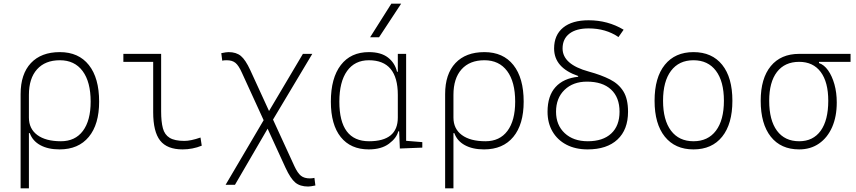

<svg xmlns="http://www.w3.org/2000/svg" viewBox="-20 -815 4728 1060"><path d="M93.8 224.6V-295.4Q93.8 -406.2 150.6 -466.8Q207.5 -527.3 310.5 -527.3Q414.1 -527.3 470.7 -455.8Q527.3 -384.3 527.3 -253.9Q527.3 -128.4 470.2 -59.3Q413.1 9.8 308.6 9.8Q245.1 9.8 202.4 -13.7Q159.7 -37.1 144.5 -80.1H139.6V224.6ZM310.5 -482.4Q229.5 -482.4 184.6 -432.4Q139.6 -382.3 139.6 -291V-166Q139.6 -104 186 -69.6Q232.4 -35.2 316.4 -35.2Q395 -35.2 437.7 -92.3Q480.5 -149.4 480.5 -253.9Q480.5 -363.3 436 -422.9Q391.6 -482.4 310.5 -482.4Z M988.3 9.8Q902.3 9.8 864 -39.1Q825.7 -87.9 825.7 -195.3V-473.6H661.1V-517.6H869.6V-200.2Q869.6 -143.1 879.2 -107.2Q888.7 -71.3 916.5 -54.2Q944.3 -37.1 998 -37.1Q1033.2 -37.1 1086.9 -55.7L1093.8 -10.7Q1043 9.8 988.3 9.8Z M1225.6 205.1 1435.5 -151.4 1315.9 -412.6Q1297.9 -453.1 1280 -467.8Q1262.2 -482.4 1231.9 -482.4Q1214.4 -482.4 1207 -480L1201.7 -521.5Q1229.5 -527.3 1241.7 -527.3Q1284.2 -527.3 1309.8 -506.1Q1335.4 -484.9 1361.8 -427.7L1465.3 -202.1L1652.3 -517.6H1704.1L1487.3 -154.8L1605 101.6Q1623 140.6 1641.4 155.3Q1659.7 169.9 1690.9 169.9Q1704.1 169.9 1715.8 167L1721.2 209Q1693.4 214.8 1681.2 214.8Q1636.7 214.8 1610.4 192.9Q1584 170.9 1556.6 111.8L1457.5 -104.5L1277.3 205.1Z M2015.6 9.8Q1916 9.8 1861.3 -58.3Q1806.6 -126.5 1806.6 -253.9Q1806.6 -384.3 1861.6 -455.8Q1916.5 -527.3 2016.6 -527.3Q2083.5 -527.3 2122.1 -497.3Q2160.6 -467.3 2171.9 -418.9H2176.3V-517.6H2222.2V-37.6L2311.5 -30.3V0L2187.5 4.9L2183.6 -89.8H2178.7Q2169.4 -52.7 2127.4 -21.5Q2085.4 9.8 2015.6 9.8ZM1853.5 -253.9Q1853.5 -35.2 2017.6 -35.2Q2176.3 -35.2 2176.3 -166V-291Q2176.3 -482.4 2016.6 -482.4Q1938.5 -482.4 1896 -422.9Q1853.5 -363.3 1853.5 -253.9ZM2023.4 -609.4 2140.6 -794.9H2194.8L2072.8 -609.4Z M2437.5 224.6V-295.4Q2437.5 -406.2 2494.4 -466.8Q2551.3 -527.3 2654.3 -527.3Q2757.8 -527.3 2814.5 -455.8Q2871.1 -384.3 2871.1 -253.9Q2871.1 -128.4 2814 -59.3Q2756.8 9.8 2652.3 9.8Q2588.9 9.8 2546.1 -13.7Q2503.4 -37.1 2488.3 -80.1H2483.4V224.6ZM2654.3 -482.4Q2573.2 -482.4 2528.3 -432.4Q2483.4 -382.3 2483.4 -291V-166Q2483.4 -104 2529.8 -69.6Q2576.2 -35.2 2660.2 -35.2Q2738.8 -35.2 2781.5 -92.3Q2824.2 -149.4 2824.2 -253.9Q2824.2 -363.3 2779.8 -422.9Q2735.4 -482.4 2654.3 -482.4Z M3224.1 9.8Q3157.2 9.8 3107.4 -16.1Q3057.6 -42 3030.3 -88.9Q3002.9 -135.7 3002.9 -198.2Q3002.9 -285.6 3046.9 -334.2Q3090.8 -382.8 3171.9 -391.1V-395.5Q3039.1 -440.9 3039.1 -547.4Q3039.1 -621.6 3088.9 -662.4Q3138.7 -703.1 3229.5 -703.1Q3335.9 -703.1 3422.9 -650.9L3394.5 -610.4Q3324.7 -658.2 3229.5 -658.2Q3161.1 -658.2 3123.5 -629.2Q3085.9 -600.1 3085.9 -547.4Q3085.9 -459.5 3230.5 -419.9Q3298.8 -401.4 3347.4 -376.7Q3396 -352.1 3421.6 -310.5Q3447.3 -269 3447.3 -198.2Q3447.3 -99.1 3388.9 -44.7Q3330.6 9.8 3224.1 9.8ZM3225.1 -35.2Q3308.6 -35.2 3354.5 -77.9Q3400.4 -120.6 3400.4 -198.2Q3400.4 -277.3 3353.5 -320.8Q3306.6 -364.3 3220.7 -364.3Q3143.6 -364.3 3096.7 -318.8Q3049.8 -273.4 3049.8 -198.2Q3049.8 -124.5 3097.7 -79.8Q3145.5 -35.2 3225.1 -35.2Z M3808.6 9.8Q3707 9.8 3650.4 -60.5Q3593.8 -130.9 3593.8 -258.8Q3593.8 -387.2 3650.4 -457.3Q3707 -527.3 3808.6 -527.3Q3910.6 -527.3 3967 -457.3Q4023.4 -387.2 4023.4 -258.8Q4023.4 -130.9 3967 -60.5Q3910.6 9.8 3808.6 9.8ZM3808.6 -35.2Q3888.7 -35.2 3932.6 -93.5Q3976.6 -151.9 3976.6 -258.8Q3976.6 -365.7 3932.6 -424.1Q3888.7 -482.4 3808.6 -482.4Q3728.5 -482.4 3684.6 -424.1Q3640.6 -365.7 3640.6 -258.8Q3640.6 -151.9 3684.6 -93.5Q3728.5 -35.2 3808.6 -35.2Z M4392.1 9.8Q4291 9.8 4235.4 -60.5Q4179.7 -130.9 4179.7 -258.8Q4179.7 -382.3 4235.4 -450Q4291 -517.6 4392.1 -517.6H4675.8V-473.6H4501.5V-466.8Q4529.8 -457.5 4551.8 -426.5Q4573.7 -395.5 4586.7 -349.6Q4599.6 -303.7 4599.6 -249Q4599.6 -171.4 4574 -113Q4548.3 -54.7 4501.7 -22.5Q4455.1 9.8 4392.1 9.8ZM4392.1 -35.2Q4469.2 -35.2 4511 -93.3Q4552.7 -151.4 4552.7 -258.8Q4552.7 -361.8 4511 -417.7Q4469.2 -473.6 4392.1 -473.6Q4312.5 -473.6 4269.5 -417.7Q4226.6 -361.8 4226.6 -258.8Q4226.6 -151.4 4269.5 -93.3Q4312.5 -35.2 4392.1 -35.2Z"/></svg>

Font: Caskaydia Cove ExtraLight
Style: Regular
Weight: 200
Monospace: yes
Designer: Aaron Bell
Foundry: Saja Typeworks
Version: Version 4.300; ttfautohint (v1.8.3)